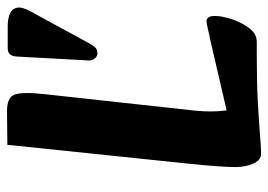

<svg xmlns="http://www.w3.org/2000/svg" viewBox="-126 -610 748 535"><g transform="rotate(-90 247.5 -342.0)"><path d="M87 12Q69 12 59.5 -10Q50 -32 50 -59Q50 -98 59 -186L112 -695L206 -696Q244 -696 252 -674.5Q260 -653 253 -590L207 -170Q205 -149 205 -127Q205 -105 208 -84L406 -130Q422 -133 436 -136.5Q450 -140 456 -140Q471 -140 471 -117Q471 -97 462 -69.5Q453 -42 437 -21Q421 0 399 0H359Q284 0 229.5 3Q175 6 140 9Q105 12 87 12ZM358 -670Q359 -682 364.5 -688Q370 -694 381 -694H443Q463 -694 477 -688Q491 -682 494 -668Q497 -654 483 -629L397 -471Q390 -458 384 -451Q378 -444 367 -444Q359 -444 353 -451Q347 -458 347 -468Z"/></g></svg>

Font: Alkatra SemiBold
Style: Regular
Weight: 600
Designer: Suman Bhandary
Version: Version 1.100;gftools[0.9.22]